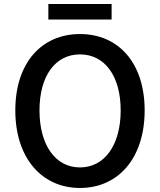

<svg xmlns="http://www.w3.org/2000/svg" viewBox="-20 -919 794 953"><path d="M377 14C567 14 698 -134 698 -371C698 -608 567 -750 377 -750C188 -750 56 -609 56 -371C56 -134 188 14 377 14ZM377 -88C255 -88 176 -199 176 -371C176 -543 255 -649 377 -649C499 -649 579 -543 579 -371C579 -199 499 -88 377 -88ZM220 -822H534V-899H220Z"/></svg>

Font: GenYoGothic2 TW M
Style: Regular
Weight: 500
Version: Version 2.100;PS 2.1;hotconv 16.6.51;makeotf.lib2.5.65220 DE